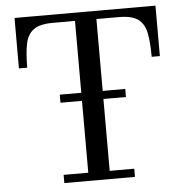

<svg xmlns="http://www.w3.org/2000/svg" viewBox="-53 -801 820 853"><g transform="rotate(-5 357.0 -375.0)"><path d="M213.5 -393H505.5V-357H213.5ZM199.5 -36.5H309.5V-713.5H210Q151.5 -713.5 124 -692.8Q96.5 -672 88.2 -630.2Q80 -588.5 80 -525H43V-750H671.5V-525H635Q635 -588.5 627 -630.2Q619 -672 591.2 -692.8Q563.5 -713.5 505 -713.5H405V-36.5H514.5V0H199.5Z"/></g></svg>

Font: Bodoni* 06pt
Style: Regular
Weight: 400
Version: Version 2.3